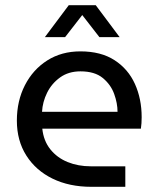

<svg xmlns="http://www.w3.org/2000/svg" viewBox="-20 -720 610 740"><path d="M332 0Q247 0 182.5 -31.5Q118 -63 81.5 -120.5Q45 -178 45 -255Q45 -331 76 -391.5Q107 -452 162 -487Q217 -522 290 -522Q369 -522 421.5 -488Q474 -454 500 -396.5Q526 -339 526 -268Q526 -244 523 -224H143Q148 -177 174 -144.5Q200 -112 240.5 -95.5Q281 -79 330 -79H463V0ZM142 -289H433Q433 -322 420 -358Q407 -394 376 -419.5Q345 -445 290 -445Q244 -445 211.5 -421.5Q179 -398 161.5 -362.5Q144 -327 142 -289ZM153 -577 245 -700H349L441 -577H363L297 -662L231 -577Z"/></svg>

Font: MuseoModerno
Style: Regular
Weight: 400
Designer: Pablo Cosgaya, Héctor Gatti, Marcela Romero, and the Authors of The MuseoModerno Project.
Foundry: Omnibus-Type Team
Version: Version 1.001